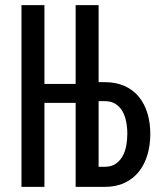

<svg xmlns="http://www.w3.org/2000/svg" viewBox="-20 -731 640 751"><path d="M153.8 -402.8H275.9V-710.9H365.7V-409.7H389.6Q434.1 -409.7 467.5 -394.5Q501 -379.4 523.2 -352.3Q545.4 -325.2 556.6 -288.1Q567.9 -251 567.9 -207Q567.9 -163.1 556.6 -125.2Q545.4 -87.4 523.2 -59.6Q501 -31.7 467.5 -15.9Q434.1 0 389.6 0H275.9V-328.6H153.8V0H64V-710.9H153.8ZM365.7 -335.4V-78.6H389.6Q414.6 -78.6 431.4 -89.6Q448.2 -100.6 458.7 -118.7Q469.2 -136.7 473.6 -159.9Q478 -183.1 478 -208Q478 -232.9 473.4 -255.9Q468.8 -278.8 458.5 -296.4Q448.2 -314 431.4 -324.7Q414.6 -335.4 389.6 -335.4Z"/></svg>

Font: Roboto Mono
Style: Regular
Weight: 400
Designer: Google
Version: Version 2.000985; 2015; ttfautohint (v1.3)